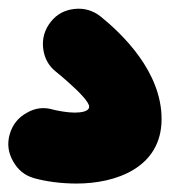

<svg xmlns="http://www.w3.org/2000/svg" viewBox="-20 -104 401 452"><path d="M99.6 -52.7C85.4 -34.7 79.1 -14.2 81.5 8.8C84 31.7 93.8 50.8 111.8 64.9C119.6 71.3 129.9 79.6 142.1 90.8C167 112.8 189.9 136.7 189.9 147C189.9 158.7 170.4 161.1 155.3 161.1C139.2 161.1 115.2 156.7 106 154.3C84 147.5 63 149.9 43 161.6C22.5 172.9 9.3 189.9 2.9 211.9C-3.4 233.9 -1 254.9 10.7 275.4C22 295.9 38.1 309.1 60.1 315.4C87.9 323.2 123 328.1 160.6 328.1C251.5 328.1 360.4 291.5 360.4 176.3C360.4 64.5 268.1 -23.4 217.3 -64.9C199.2 -79.1 178.7 -85.4 155.8 -83C132.8 -80.6 113.8 -70.8 99.6 -52.7Z"/></svg>

Font: Mikhak Black
Style: Regular
Weight: 900
Designer: Amin Abedi
Version: Version 3.2